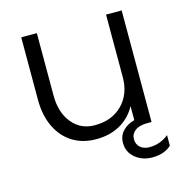

<svg xmlns="http://www.w3.org/2000/svg" viewBox="-98 -591 797 831"><g transform="rotate(-15 300.0 -175.5)"><path d="M280 -50Q357 -50 403.5 -97Q450 -144 450 -220V-500H520V0H500Q465 0 446 14.5Q427 29 427 52Q427 75 442.5 89Q458 103 484 103Q509 103 531.5 94.5Q554 86 570 72V119Q559 131 537 140Q515 149 484 149Q440 149 408.5 123Q377 97 377 56Q377 24 397.5 2.5Q418 -19 450 -27V-90Q424 -42 378 -16Q332 10 270 10Q210 10 165 -18Q120 -46 95 -98Q70 -150 70 -220V-500H140V-220Q140 -144 178.5 -97Q217 -50 280 -50Z"/></g></svg>

Font: Goli Light
Style: Regular
Weight: 300
Designer: jaikishan Patel
Foundry: MagicType
Version: Version 1.000